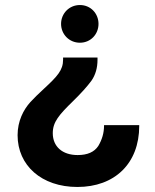

<svg xmlns="http://www.w3.org/2000/svg" viewBox="-20 -498 616 764"><path d="M298 -478C255 -478 223 -444 223 -403C223 -362 255 -328 298 -328C341 -328 372 -362 372 -403C372 -444 341 -478 298 -478ZM368 -269H231V-260C231 -219 208 -194 156 -146C133 -125 115 -107 101 -92C73 -61 50 -16 50 40C50 160 145 246 288 246C436 246 534 153 534 3V0H394V2C394 31 386 58 371 83C355 107 328 119 289 119C228 119 190 85 190 32C190 -13 215 -41 271 -96C303 -127 327 -154 344 -177C360 -200 368 -228 368 -260Z"/></svg>

Font: Be Vietnam
Style: Bold
Weight: 700
Designer: Gabriel Lam
Foundry: TypeRant
Version: Version 4.000